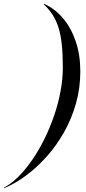

<svg xmlns="http://www.w3.org/2000/svg" viewBox="-73 -820 454 1010"><path d="M-51.5 170 -53 167.5Q-14.5 147.5 23.2 110Q61 72.5 96 21.8Q131 -29 160.2 -88Q189.5 -147 211.5 -211.2Q233.5 -275.5 245.5 -340Q257.5 -404.5 257.5 -465Q257.5 -533.5 252.2 -584.2Q247 -635 235.2 -673.2Q223.5 -711.5 204.2 -741.5Q185 -771.5 157 -797.5L158.5 -800Q215 -775 258 -724.5Q301 -674 325.2 -602.8Q349.5 -531.5 349.5 -445Q349.5 -357 326.8 -276.2Q304 -195.5 264.2 -125Q224.5 -54.5 173 3.2Q121.5 61 64 103.5Q6.5 146 -51.5 170Z"/></svg>

Font: Bodoni Moda 72pt
Style: Italic
Weight: 400
Italic angle: -13°
Designer: Owen Earl
Foundry: indestructible type
Version: Version 2.005